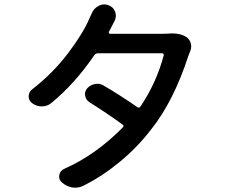

<svg xmlns="http://www.w3.org/2000/svg" viewBox="-20 -826 1040 886"><path d="M755.9 -670.9Q765.6 -671.9 774.4 -671.9Q814.5 -671.9 839.8 -655.3Q855.5 -644.5 860.4 -626Q862.3 -618.2 862.3 -611.3Q862.3 -599.6 857.4 -588.9Q853.5 -578.1 849.6 -569.3Q780.3 -356.4 675.8 -226.6Q613.3 -145.5 532.7 -79.1Q452.1 -12.7 366.2 30.3Q347.7 40 328.1 40Q321.3 40 313.5 39.1Q286.1 34.2 265.6 15.6Q252.9 4.9 252.9 -10.7Q252.9 -14.6 253.9 -18.6Q257.8 -39.1 276.4 -46.9Q420.9 -110.4 546.9 -238.3Q553.7 -245.1 545.9 -251Q477.5 -300.8 392.6 -354.5Q376 -365.2 373 -384.8Q372.1 -387.7 372.1 -391.6Q372.1 -406.2 382.8 -418.9Q397.5 -434.6 418.9 -438.5Q423.8 -439.5 429.7 -439.5Q445.3 -439.5 459 -430.7Q539.1 -383.8 614.3 -331.1Q622.1 -326.2 627.9 -334Q702.1 -444.3 735.4 -570.3Q736.3 -574.2 734.4 -577.1Q732.4 -580.1 728.5 -580.1H431.6Q421.9 -580.1 416 -572.3Q325.2 -439.5 216.8 -350.6Q198.2 -335 172.9 -335Q148.4 -335 128.9 -349.6Q112.3 -361.3 112.3 -380.9Q112.3 -401.4 128.9 -414.1Q224.6 -488.3 294.9 -581.5Q365.2 -674.8 392.6 -741.2Q397.5 -750 402.3 -761.7Q411.1 -786.1 433.6 -797.9Q447.3 -805.7 460.9 -805.7Q469.7 -805.7 478.5 -802.7Q502 -794.9 510.7 -773.4Q514.6 -763.7 514.6 -753.9Q514.6 -741.2 508.8 -729.5Q502 -716.8 496.1 -705.1Q489.3 -691.4 482.4 -678.7Q481.4 -675.8 482.9 -672.9Q484.4 -669.9 487.3 -669.9H726.6Q742.2 -669.9 755.9 -670.9Z"/></svg>

Font: Gen Jyuu GothicX Medium
Style: Regular
Weight: 500
Designer: Ryoko NISHIZUKA (kana &amp; ideographs); Paul D. Hunt (Latin, Greek &amp; Cyrillic); Wenlong ZHANG (bopomofo); Sandoll C
Version: Version 1.058.20140828